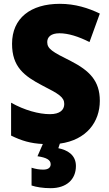

<svg xmlns="http://www.w3.org/2000/svg" viewBox="-20 -744 572 1004"><path d="M377 124C377 65 331 40 285 31L293 7C433 -12 502 -107 502 -217C502 -322 447 -375 350 -425C253 -473 227 -489 227 -524C227 -550 246 -570 291 -570C337 -570 391 -553 448 -524L502 -673C442 -702 373 -724 293 -724C140 -724 43 -649 43 -515C43 -395 105 -347 203 -296C290 -252 316 -235 316 -200C316 -169 293 -147 241 -147C183 -147 107 -168 38 -207V-35C93 -8 140 6 204 9L176 73C223 80 245 92 245 115C245 133 231 143 206 143C187 143 167 140 145 133V226C169 234 204 240 245 240C327 240 377 195 377 124Z"/></svg>

Font: Noto Sans Thai SemCond Blk
Style: Regular
Weight: 900
Width: 4
Designer: Monotype Design Team
Foundry: Monotype Imaging Inc.
Version: Version 2.002